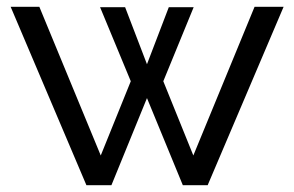

<svg xmlns="http://www.w3.org/2000/svg" viewBox="-20 -542 861 562"><path d="M11.2 -522H95.2L274.9 -86.9L362.8 -304.2L272.9 -521H346.2L410.2 -354L474.1 -521H546.9L458 -304.2L545.9 -86.9L725.1 -522H810.1L587.9 0H515.1L410.2 -254.9L306.2 0H232.9Z"/></svg>

Font: Raleway Medium
Style: Regular
Weight: 500
Designer: Matt McInerney, Pablo Impallari, Rodrigo Fuenzalida
Foundry: Matt McInerney, Pablo Impallari, Rodrigo Fuenzalida
Version: Version 3.000g; ttfautohint (v1.5) -l 8 -r 28 -G 28 -x 14 -D